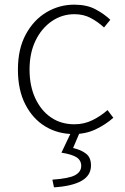

<svg xmlns="http://www.w3.org/2000/svg" viewBox="-20 -563 536 825"><path d="M297 13Q229 13 175 -19.5Q121 -52 89 -114Q57 -176 57 -264Q57 -353 91 -415.5Q125 -478 180 -510.5Q235 -543 299 -543Q353 -543 390.5 -523Q428 -503 454 -478L427 -445Q401 -469 370 -485.5Q339 -502 300 -502Q246 -502 202 -471.5Q158 -441 132.5 -388Q107 -335 107 -264Q107 -194 131.5 -141Q156 -88 199 -58.5Q242 -29 300 -29Q342 -29 378 -47Q414 -65 442 -90L467 -57Q433 -27 390.5 -7Q348 13 297 13ZM212 242 205 209Q277 204 303 189.5Q329 175 329 150Q329 126 309 113Q289 100 244 93L289 -2H326L294 73Q329 81 350 97.5Q371 114 371 148Q371 191 330.5 214Q290 237 212 242Z"/></svg>

Font: Noto Sans TC Thin ExtraLight
Style: Regular
Weight: 250
Version: Version 2.004-H2;hotconv 1.0.118;makeotfexe 2.5.65603